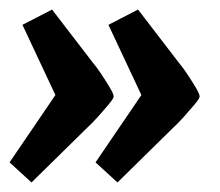

<svg xmlns="http://www.w3.org/2000/svg" viewBox="-22 -438 460 402"><path d="M224 -56 178 -98 274 -239 205 -386 267 -418 353 -306Q360 -298 370 -283Q380 -268 388 -254.5Q396 -241 396 -236Q396 -232 386 -220Q376 -208 363 -193.5Q350 -179 340 -170ZM44 -56 -2 -98 94 -239 25 -386 87 -418 173 -306Q180 -298 190 -283Q200 -268 208 -254.5Q216 -241 216 -236Q216 -232 206 -220Q196 -208 183 -193.5Q170 -179 160 -170Z"/></svg>

Font: Faustina VF Beta
Style: Italic
Weight: 400
Italic angle: -8°
Designer: Alfonso Garcia
Foundry: Omnibus-Type
Version: Version 1.006